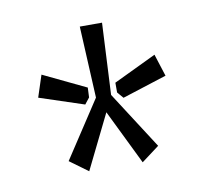

<svg xmlns="http://www.w3.org/2000/svg" viewBox="-48 -743 459 425"><g transform="rotate(-10 181.5 -531.0)"><path d="M198 -530 281 -401 241 -371 181 -494 121 -372 80 -402 164 -530 156 -691H206ZM150 -555 149 -533 138 -519 38 -552 54 -601ZM324 -551 224 -519 212 -533V-555L308 -601Z"/></g></svg>

Font: exo2condensed_r
Style: Regular
Weight: 400
Width: 3
Designer: Natanael Gama
Version: Version 1.001;PS 001.001;hotconv 1.0.70;makeotf.lib2.5.58329